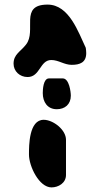

<svg xmlns="http://www.w3.org/2000/svg" viewBox="-20 -801 444 835"><path d="M39 -524C39 -491 66 -466 100 -466C155 -466 153 -540 203 -540C235 -540 259 -519 292 -519C327 -519 355 -529 355 -570C355 -574 354 -590 353 -593C321 -660 281 -781 187 -781C62 -781 141 -667 93 -607C69 -576 39 -565 39 -524ZM166 -396C166 -358 186 -326 227 -326C262 -326 288 -347 288 -385C288 -401 281 -460 253 -460H193C168 -460 166 -411 166 -396ZM106 -129C106 -78 150 14 204 14C234 14 267 -5 267 -40V-193C267 -237 211 -280 170 -280C106 -280 106 -169 106 -129Z"/></svg>

Font: Charger
Style: Overspray
Weight: 400
Designer: Jasper
Foundry: Cannot Into Space Fonts
Version: Version 0.980